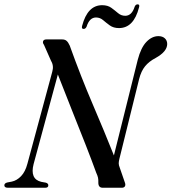

<svg xmlns="http://www.w3.org/2000/svg" viewBox="-36 -886 808 906"><path d="M122.5 -111.5Q104.5 -41 158.5 -28L180.5 -24Q192 -20.5 192 -11.5Q192 0 177 0H2Q-15.5 0 -15.5 -11.5Q-15.5 -21.5 -1.5 -25L19.5 -29Q43.5 -34 63.5 -54.8Q83.5 -75.5 93.5 -114L210.5 -547Q219 -575.5 205 -598.5L171.5 -674.5Q164.5 -683.5 167.5 -691.8Q170.5 -700 183 -700H257Q270.5 -700 278.2 -693.2Q286 -686.5 293 -671Q345 -526 401 -395.2Q457 -264.5 501.5 -152.5L614 -604Q629 -661.5 655 -688.5Q681 -715.5 711.5 -715.5Q730.5 -715.5 741.8 -705.2Q753 -695 753 -678Q752.5 -642.5 698.5 -612.5Q667 -596 648.5 -573.2Q630 -550.5 620.5 -513L527 -135Q524.5 -124 524.2 -115.5Q524 -107 529.5 -93.5L553 -25.5Q557.5 -14 553.5 -7Q549.5 0 538.5 0H449Q427.5 0 428 -25Q428.5 -38 426.5 -47.5Q424.5 -57 418 -71Q398.5 -125 368.8 -201Q339 -277 304.5 -363.2Q270 -449.5 237 -534.5ZM525.5 -753.5Q499.5 -753.5 482.2 -766Q465 -778.5 450.5 -791Q436 -803.5 417 -803.5Q386 -803.5 372.5 -760Q367.5 -749.5 358.5 -749.5Q347.5 -749.5 351.5 -764Q377 -861.5 446 -861.5Q472.5 -861.5 489.5 -849Q506.5 -836.5 521.2 -824Q536 -811.5 555 -811.5Q586 -811.5 599.5 -854.5Q604 -865.5 613.5 -865.5Q624.5 -865.5 620 -851Q595 -753.5 525.5 -753.5Z"/></svg>

Font: Fraunces 72pt
Style: Italic
Weight: 400
Italic angle: -16°
Version: Version 1.000;[b76b70a41]